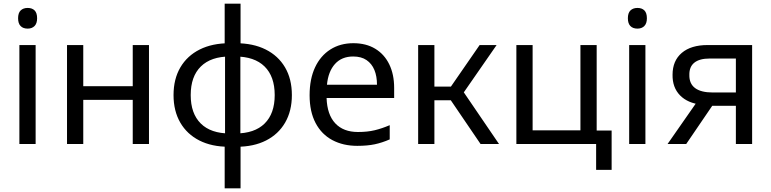

<svg xmlns="http://www.w3.org/2000/svg" viewBox="-20 -780 4178 1040"><path d="M85 0V-536H173V0ZM130 -625Q105 -625 91.5 -639Q78 -653 78 -681Q78 -710 92 -723.5Q106 -737 130 -737Q154 -737 167.5 -723.5Q181 -710 181 -681Q181 -653 167 -639Q153 -625 130 -625Z M343 0V-536H431V-313H699V-536H787V0H699V-239H431V0Z M1219 15Q1127 15 1060 -19Q993 -53 956.5 -116Q920 -179 920 -265Q920 -352 957 -415Q994 -478 1062 -512Q1130 -546 1224 -546H1257Q1351 -546 1419 -512Q1487 -478 1524 -415Q1561 -352 1561 -265Q1561 -179 1524.5 -116Q1488 -53 1421 -19Q1354 15 1262 15ZM1197 240V-15L1199 -28V-504L1197 -523V-760H1283V-523L1282 -504V-28L1283 -15V240ZM1225 -57H1255Q1359 -57 1413.5 -111Q1468 -165 1468 -265Q1468 -366 1413 -420Q1358 -474 1254 -474H1226Q1123 -474 1068 -420Q1013 -366 1013 -265Q1013 -165 1067.5 -111Q1122 -57 1225 -57Z M1915 10Q1839 10 1780.5 -21Q1722 -52 1689.5 -113.5Q1657 -175 1657 -264Q1657 -352 1686.5 -415Q1716 -478 1769.5 -512Q1823 -546 1894 -546Q1963 -546 2012.5 -516Q2062 -486 2088.5 -431.5Q2115 -377 2115 -304V-249H1749Q1752 -159 1796 -112Q1840 -65 1919 -65Q1970 -65 2009.5 -74.5Q2049 -84 2091 -102V-25Q2050 -7 2010 1.5Q1970 10 1915 10ZM1751 -321H2022Q2022 -367 2008 -401Q1994 -435 1965.5 -454.5Q1937 -474 1893 -474Q1831 -474 1794.5 -433.5Q1758 -393 1751 -321Z M2583 0 2400 -269 2399 -277 2578 -536H2670L2473 -252L2469 -314L2683 0ZM2245 0V-536H2333V0ZM2327 -237V-311H2431V-237Z M3209 140V0H2777V-536H2865V-74H3124V-536H3212V-73H3293V140Z M3388 0V-536H3476V0ZM3433 -625Q3408 -625 3394.5 -639Q3381 -653 3381 -681Q3381 -710 3395 -723.5Q3409 -737 3433 -737Q3457 -737 3470.5 -723.5Q3484 -710 3484 -681Q3484 -653 3470 -639Q3456 -625 3433 -625Z M3596 0 3771 -251 3780 -213Q3705 -221 3663.5 -263.5Q3622 -306 3623 -375Q3623 -451 3673 -493.5Q3723 -536 3813 -536H4054V0H3966V-207H3838L3697 0ZM3841 -279H3966V-463H3824Q3769 -463 3741 -440.5Q3713 -418 3714 -374Q3713 -327 3745 -303Q3777 -279 3841 -279Z"/></svg>

Font: Noto Sans Ambassadori
Style: Regular
Weight: 400
Designer: Monotype Design Team
Foundry: Monotype Imaging Inc.
Version: Version 2.013